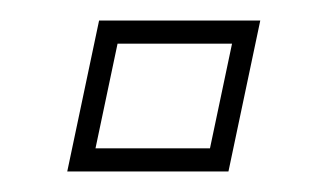

<svg xmlns="http://www.w3.org/2000/svg" viewBox="-20 -167 319 187"><path d="M45.5 0 76.5 -147H233.5L202.5 0ZM73 -22.5H184.5L206 -124.5H94.5Z"/></svg>

Font: Tourney Condensed ExtraLight
Style: Italic
Weight: 200
Width: 3
Italic angle: -12°
Designer: Tyler Finck
Foundry: Etcetera Type Co
Version: Version 1.010; ttfautohint (v1.8.3)